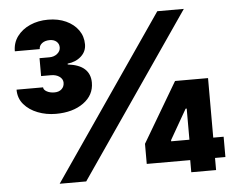

<svg xmlns="http://www.w3.org/2000/svg" viewBox="-52 -794 1054 855"><g transform="rotate(-5 475.0 -366.0)"><path d="M191.4 -311.5Q148.4 -311.5 110.6 -326.2Q72.8 -340.8 49.3 -368.2Q25.9 -395.5 25.9 -434.1H144.5Q144.5 -423.3 158.7 -415.3Q172.9 -407.2 193.4 -407.2Q213.4 -407.2 225.3 -418.2Q237.3 -429.2 237.3 -446.8Q237.3 -462.9 222.4 -473.9Q207.5 -484.9 184.1 -484.9H140.1V-564.9H184.1Q205.1 -564.9 219.5 -576.7Q233.9 -588.4 233.9 -605Q233.9 -621.1 222.4 -631.1Q210.9 -641.1 192.4 -641.1Q170.9 -641.1 157.7 -630.9Q144.5 -620.6 144.5 -605H33.2Q33.2 -643.1 54.4 -671.6Q75.7 -700.2 111.8 -716.3Q147.9 -732.4 192.4 -732.4Q237.8 -732.4 272.7 -716.3Q307.6 -700.2 327.4 -672.4Q347.2 -644.5 347.2 -608.9Q347.2 -576.7 323.2 -555.2Q299.3 -533.7 262.7 -529.8V-525.9Q313.5 -520 338.1 -497.3Q362.8 -474.6 362.8 -436Q362.8 -380.4 314.9 -345.9Q267.1 -311.5 191.4 -311.5ZM180.7 0 680.7 -727.5H799.3L299.3 0ZM574.7 -54.2V-144L732.4 -411.1H817.9V-284.2H768.6L691.9 -150.4V-145H926.3V-54.2ZM769 0V-81.5L773.4 -121.1V-411.1H879.9V0Z"/></g></svg>

Font: Inter 17pt Black
Style: Regular
Weight: 900
Version: Version 4.001;git-66647c0bb